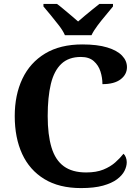

<svg xmlns="http://www.w3.org/2000/svg" viewBox="-20 -951 709 981"><path d="M394.1 10Q282.3 10 206.8 -36Q131.2 -82 93.2 -164.5Q55.3 -247 55.3 -358Q55.3 -466 94.4 -548.5Q133.5 -631 210.5 -677.5Q287.5 -724 400.6 -724Q477.3 -724 527.8 -708.6Q578.3 -693.3 603.5 -666.9Q628.7 -640.5 628.7 -607.9Q628.7 -570.7 596.5 -545.9Q564.2 -521.1 503.4 -521.1Q503.4 -553.9 493.3 -585.7Q483.2 -617.5 459.1 -638.7Q435.1 -660 393.4 -660Q330.6 -660 293.3 -624.6Q256 -589.3 239.8 -521.9Q223.7 -454.5 223.7 -358Q223.7 -262 243.2 -197.6Q262.6 -133.2 306 -101.5Q349.4 -69.9 420.1 -69.9Q472 -69.9 508 -84.5Q544 -99.1 569 -121.3Q593.9 -143.4 610.9 -165.4Q618.4 -159.2 623 -147.1Q627.6 -135 627.6 -122.3Q627.6 -101 616.1 -78Q604.5 -55 577.9 -35Q551.4 -15.1 506.2 -2.5Q461.1 10 394.1 10ZM311.8 -771Q301.8 -794 281.5 -820.5Q261.2 -847 239.6 -873Q218 -899 202 -918V-931H271.1Q285.5 -920.6 304.8 -904.2Q324.1 -887.8 344.1 -871.3Q364.1 -854.8 379.1 -841.2Q394.1 -854.8 414.2 -871.3Q434.2 -887.8 454.3 -904.2Q474.4 -920.6 488.1 -931H557.3V-918Q542.3 -899 520.2 -873Q498.1 -847 478.3 -820.5Q458.4 -794 447.4 -771Z"/></svg>

Font: Noto Serif Gurmukhi
Style: Regular
Weight: 400
Designer: Vaibhav Singh and the Monotype Design Team
Foundry: Monotype Imaging Inc.
Version: Version 2.003